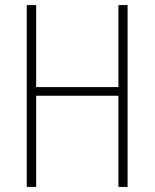

<svg xmlns="http://www.w3.org/2000/svg" viewBox="-20 -734 607 754"><path d="M481 0V-714H445V-392H122V-714H85V0H122V-358H445V0Z"/></svg>

Font: Noto Sans Bengali Condensed ExtraLight
Style: Regular
Weight: 200
Width: 3
Designer: Joana Ranito - Universal Thirst; Jelle Bosma - Monotype Design Team
Foundry: Universal Thirst ehf.
Version: Version 3.000